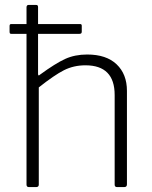

<svg xmlns="http://www.w3.org/2000/svg" viewBox="-20 -762 618 782"><path d="M455 -500C427 -526.7 387 -540 335 -540C301.7 -540 271.8 -534 245.5 -522C219.2 -510 185 -488.7 143 -458C140.3 -455.3 138.3 -454.3 137 -455C135.7 -455.7 135 -457.7 135 -461V-624H302C306 -624 308.8 -624.7 310.5 -626C312.2 -627.3 313 -629.7 313 -633V-657C313 -661.7 311 -664 307 -664H135V-733C135 -736.3 134.3 -738.7 133 -740C131.7 -741.3 129.3 -742 126 -742H97C91 -742 88 -738.7 88 -732V-664H25C21 -664 19 -661.3 19 -656V-633C19 -629.7 19.5 -627.3 20.5 -626C21.5 -624.7 23.7 -624 27 -624H88V-10C88 -3.3 91.3 0 98 0H127C134.3 0 138 -3.3 138 -10V-406C180 -439.3 214.2 -462.7 240.5 -476C266.8 -489.3 296 -496 328 -496C407.3 -496 447 -455.7 447 -375V-10C447 -3.3 450.3 0 457 0H486C493.3 0 497 -3.7 497 -11V-392C497 -437.3 483 -473.3 455 -500Z"/></svg>

Font: Libre Franklin ExtraLight
Style: Regular
Weight: 275
Designer: Pablo Impallari, Rodrigo Fuenzalida
Foundry: Impallari Type
Version: Version 1.002; ttfautohint (v1.5)